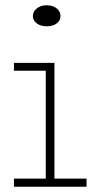

<svg xmlns="http://www.w3.org/2000/svg" viewBox="-20 -710 376 730"><path d="M154 0V-471H187V0ZM33 0V-31H309V0ZM33 -441V-471H187V-441ZM157 -610Q135 -610 120 -621Q105 -632 105 -649Q105 -666 120 -678Q135 -690 157 -690Q181 -690 195.5 -678Q210 -666 210 -649Q210 -632 195.5 -621Q181 -610 157 -610Z"/></svg>

Font: BioRhyme ExtraBold ExtraLight
Style: Regular
Weight: 250
Version: Version 1.600;gftools[0.9.33]